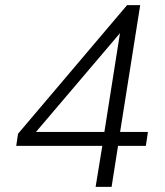

<svg xmlns="http://www.w3.org/2000/svg" viewBox="-20 -725 640 745"><path d="M351 0 377 -159H43L50 -206L473 -705H524L446 -213H554L546 -159H438L413 0ZM385 -213 451 -631H475L106 -197L108 -213Z"/></svg>

Font: Nunito Sans 12pt ExtraLight 12pt Light
Style: Italic
Weight: 300
Italic angle: -9°
Version: Version 3.101;gftools[0.9.27]